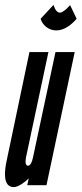

<svg xmlns="http://www.w3.org/2000/svg" viewBox="-33 -761 335 789"><path d="M255 -740C255 -740 229 -709 213 -709C195 -709 187 -741 187 -741L134 -684C141 -658 167 -636 198 -636C229 -636 258 -656 282 -684ZM103 -116C99 -95 92 -80 82 -80C72 -80 70 -94 74 -115L166 -547H88L-6 -99C-13 -66 -25 8 24 8C41 8 71 -13 85 -28L79 0H158L274 -547H195Z"/></svg>

Font: League Gothic Condensed Italic
Style: Regular
Weight: 400
Width: 3
Designer: Tyler Finck
Foundry: The League of Moveable Type
Version: Version 1.001;PS 001.001;hotconv 1.0.56;makeotf.lib2.0.21325